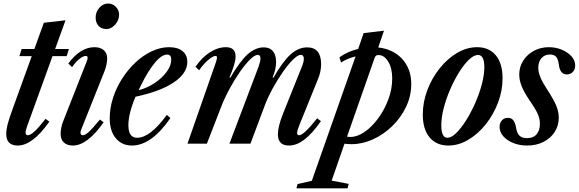

<svg xmlns="http://www.w3.org/2000/svg" viewBox="-20 -796 3208 1064"><path d="M78.5 10.5Q14.5 10.5 14.5 -54Q14.5 -75.5 22 -106.2Q29.5 -137 53 -200.5L156 -485H87.5L100 -524.5H170.5L223 -670L343 -683.5L285.5 -524.5H362L349.5 -485H271L154 -162Q139 -122 132.2 -102.2Q125.5 -82.5 123.5 -74.5Q121.5 -66.5 121.5 -62.5Q121.5 -46.5 134.5 -46.5Q148.5 -46.5 172 -68.2Q195.5 -90 232.5 -137.5L253.5 -122Q160.5 10.5 78.5 10.5Z M569.5 -635Q542.5 -635 526.2 -652.5Q510 -670 510 -699Q510 -730 530.8 -753.2Q551.5 -776.5 579 -776.5Q604 -776.5 622 -758.2Q640 -740 640 -714Q640 -684 618 -659.5Q596 -635 569.5 -635ZM383.5 10.5Q352 10.5 334 -6.5Q316 -23.5 316 -54Q316 -67.5 319.2 -86.5Q322.5 -105.5 330.5 -125L461.5 -458Q464 -464.5 464.8 -468.8Q465.5 -473 465.5 -476.5Q465.5 -486 455.5 -486Q440.5 -486 419.5 -469Q398.5 -452 379.5 -424L358.5 -444Q425.5 -534.5 503.5 -534.5Q536 -534.5 555 -518Q574 -501.5 574 -472Q574 -458.5 570.2 -439.2Q566.5 -420 559 -401L429 -75.5Q427 -70 426.5 -66.8Q426 -63.5 426 -61Q426 -46.5 439.5 -46.5Q452 -46.5 472.2 -65Q492.5 -83.5 533.5 -133.5L554.5 -118.5Q464 10.5 383.5 10.5Z M711 10.5Q655 10.5 621.5 -30.2Q588 -71 588 -139.5Q588 -197 606.5 -254Q625 -311 657.5 -361.5Q690 -412 732 -451Q774 -490 821.5 -512.2Q869 -534.5 917.5 -534.5Q965 -534.5 991.5 -512.8Q1018 -491 1018 -453Q1018 -390 943.2 -339.5Q868.5 -289 731 -260Q691.5 -167 691.5 -102Q691.5 -32.5 739.5 -32.5Q812.5 -32.5 904.5 -159.5L924.5 -142Q819.5 10.5 711 10.5ZM748 -296Q795 -308 836.5 -335.5Q878 -363 903.5 -397.8Q929 -432.5 929 -465.5Q929 -493.5 906.5 -493.5Q875 -493.5 837 -446.8Q799 -400 764.5 -329.5Z M1581 10.5Q1520 10.5 1520 -52Q1520 -95 1549.5 -169L1652.5 -425.5Q1665.5 -457 1663.5 -474.5Q1661.5 -492 1647 -492Q1630.5 -492 1604 -466Q1577.5 -440 1547.8 -397.5Q1518 -355 1490.5 -304.8Q1463 -254.5 1445 -205.5L1368 0H1251.5L1412.5 -425.5Q1417.5 -440 1420.5 -451.5Q1423.5 -463 1423.5 -471.5Q1423.5 -492 1408.5 -492Q1392 -492 1365.5 -466Q1339 -440 1309.2 -397.2Q1279.5 -354.5 1251.8 -303.2Q1224 -252 1204.5 -201L1126.5 0H1019L1176.5 -451Q1183 -470.5 1182.5 -478.2Q1182 -486 1173.5 -486Q1164 -486 1148 -474.8Q1132 -463.5 1114.5 -445.2Q1097 -427 1083.5 -406.5L1063.5 -426Q1098 -477 1142.8 -505.8Q1187.5 -534.5 1232 -534.5Q1285.5 -534.5 1285.5 -483.5Q1285.5 -463.5 1277.2 -435.5Q1269 -407.5 1251.5 -367L1256.5 -365.5Q1309 -456 1352.2 -494.8Q1395.5 -533.5 1441.5 -533.5Q1475 -533.5 1492.5 -512.5Q1510 -491.5 1510 -452.5Q1510 -412.5 1490.5 -367L1495.5 -365.5Q1546.5 -455 1590 -494.2Q1633.5 -533.5 1682 -533.5Q1759.5 -533.5 1759.5 -440.5Q1759.5 -398 1741.5 -356L1638.5 -101.5Q1626.5 -72 1626.5 -59.2Q1626.5 -46.5 1637.5 -46.5Q1650.5 -46.5 1674.8 -69.2Q1699 -92 1737.5 -140.5L1758.5 -124.5Q1709.5 -55 1666.5 -22.2Q1623.5 10.5 1581 10.5Z M1622.5 247.5 1629 224 1708 206 1950.5 -483.5Q1903 -471.5 1870 -449.5L1861 -478.5Q1885 -495.5 1911.5 -507Q1938 -518.5 1965 -525L1995 -612.5L2108 -626L2076 -533Q2159.5 -523.5 2209.2 -468.8Q2259 -414 2259 -330.5Q2259 -263.5 2230 -203.2Q2201 -143 2153 -96.5Q2105 -50 2046.2 -23.5Q1987.5 3 1928 3Q1918.5 3 1908.2 2.2Q1898 1.5 1889 0.5L1818 205L1912.5 223L1906 247.5ZM1921.5 -37Q1960 -37 2000.8 -65.2Q2041.5 -93.5 2076 -140.5Q2110.5 -187.5 2132 -245Q2153.5 -302.5 2153.5 -361.5Q2153.5 -418.5 2131.2 -454.8Q2109 -491 2077 -491Q2061 -491 2056 -475L1903 -38.5Q1912.5 -37 1921.5 -37Z M2465 10.5Q2398 10.5 2360.5 -34.8Q2323 -80 2323 -161Q2323 -230.5 2348.2 -297Q2373.5 -363.5 2416.5 -417.2Q2459.5 -471 2513.2 -502.8Q2567 -534.5 2623.5 -534.5Q2690.5 -534.5 2727.8 -489.2Q2765 -444 2765 -362.5Q2765 -293.5 2739.8 -227Q2714.5 -160.5 2671.8 -107Q2629 -53.5 2575.2 -21.5Q2521.5 10.5 2465 10.5ZM2459.5 -32.5Q2481.5 -32.5 2508.5 -59Q2535.5 -85.5 2562.8 -128.8Q2590 -172 2613 -224Q2636 -276 2650 -328.5Q2664 -381 2664 -424.5Q2664 -456 2655.5 -473.8Q2647 -491.5 2629 -491.5Q2606.5 -491.5 2579.2 -465.8Q2552 -440 2525 -397Q2498 -354 2475.5 -302.2Q2453 -250.5 2439.2 -198Q2425.5 -145.5 2425.5 -101Q2425.5 -68.5 2433.8 -50.5Q2442 -32.5 2459.5 -32.5Z M2902 10.5Q2859 10.5 2824.2 -3.5Q2789.5 -17.5 2769 -41Q2748.5 -64.5 2748.5 -93Q2748.5 -114.5 2761.2 -128.8Q2774 -143 2794 -143Q2815 -143 2825.2 -128.5Q2835.5 -114 2840 -88.5Q2844 -60 2857.8 -45.2Q2871.5 -30.5 2899.5 -30.5Q2936.5 -30.5 2954.2 -52.5Q2972 -74.5 2972 -110Q2972 -136 2961 -162.2Q2950 -188.5 2915.5 -238.5Q2884 -285 2870.8 -318.5Q2857.5 -352 2857.5 -382.5Q2857.5 -426 2879.8 -460.5Q2902 -495 2939.2 -514.8Q2976.5 -534.5 3021.5 -534.5Q3059.5 -534.5 3092.8 -520.8Q3126 -507 3146.8 -484Q3167.5 -461 3167.5 -433Q3167.5 -411.5 3154.5 -397.5Q3141.5 -383.5 3121.5 -383.5Q3084 -383.5 3077 -436.5Q3073 -470 3061.2 -482Q3049.5 -494 3028 -494Q2998.5 -494 2980.8 -474Q2963 -454 2963 -420.5Q2963 -396 2975 -367.2Q2987 -338.5 3013.5 -298Q3049.5 -242.5 3063 -209Q3076.5 -175.5 3076.5 -144.5Q3076.5 -99 3053.5 -64Q3030.5 -29 2991 -9.2Q2951.5 10.5 2902 10.5Z"/></svg>

Font: Libre Caslon Condensed SemiBold Italic
Style: Regular
Weight: 600
Italic angle: -22.583°
Designer: Pablo Impallari, Rodrigo Fuenzalida, Katja Schimmel, Ertekin Erdin
Foundry: Pablo Impallari, Rodrigo Fuenzalida
Version: Version 2.000; ttfautohint (v1.8.4.7-5d5b);gftools[0.9.33]